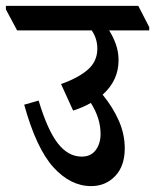

<svg xmlns="http://www.w3.org/2000/svg" viewBox="-68 -644 526 651"><path d="M241 -13Q171 -13 113 -77Q55 -141 14 -289L63 -303Q93 -203 128 -158Q163 -113 209 -113Q240 -113 256.5 -135Q273 -157 273 -190Q273 -243 240 -295Q214 -280 180 -269L139 -359Q198 -380 230 -408Q262 -436 262 -479Q262 -513 243 -541H-10L-48 -612V-624H401L438 -552V-541H302Q316 -519 325 -493.5Q334 -468 334 -440Q334 -371 280 -323Q315 -280 335 -234.5Q355 -189 355 -141Q355 -81 322.5 -47Q290 -13 241 -13Z"/></svg>

Font: Noto Serif Devanagari ExtraCondensed SemiBold
Style: Regular
Weight: 600
Width: 2
Designer: Universal Thirst, Indian Type Foundry and the Monotype Design Team
Foundry: Monotype Imaging Inc.
Version: Version 2.004; ttfautohint (v1.8.4.7-5d5b)